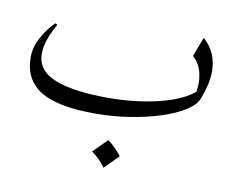

<svg xmlns="http://www.w3.org/2000/svg" viewBox="-57 -347 702 582"><g transform="rotate(10 294.0 -56.0)"><path d="M82 -237.8Q50.8 -182.6 50.8 -144.5Q50.8 -91.3 108.4 -68.8Q166 -46.4 272 -46.4Q355 -46.4 427 -64Q499 -81.5 535.6 -113.8L531.2 -105.5Q538.1 -137.2 531.7 -166.7Q525.4 -196.3 503.4 -216.3L525.9 -275.9Q548.3 -255.9 558.3 -231.7Q568.4 -207.5 568.4 -180.2Q568.4 -160.6 563.5 -138.9Q558.6 -117.2 549.8 -94.2Q542 -73.2 513.2 -54.9Q484.4 -36.6 441.2 -22.7Q397.9 -8.8 346.2 -0.7Q294.4 7.3 240.7 7.3Q124 7.3 71.8 -25.9Q19.5 -59.1 19.5 -127Q19.5 -159.7 37.4 -190.9Q55.2 -222.2 75.2 -241.2ZM294.9 79.6Q319.3 97.2 337.4 122.1L294.9 164.6Q278.3 140.1 252.4 122.1Z"/></g></svg>

Font: Lateef ExtraLight
Style: Regular
Weight: 200
Designer: SIL International
Foundry: SIL International
Version: Version 4.200